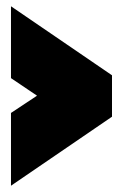

<svg xmlns="http://www.w3.org/2000/svg" viewBox="-20 -571 382 612"><path d="M337 -199 15 21V-211L98 -266L15 -322V-551L337 -331Z"/></svg>

Font: Passion One Black
Style: Regular
Weight: 900
Designer: Alejandro Lo Celso
Foundry: Fontstage
Version: Version 1.002